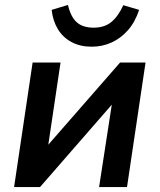

<svg xmlns="http://www.w3.org/2000/svg" viewBox="-20 -757 646 777"><path d="M37 0 112 -504H225L172 -148H155L466 -504H569L494 0H381L436 -357H453L142 0ZM351 -568Q305 -568 270 -586.5Q235 -605 214.5 -638.5Q194 -672 189 -717L255 -737Q266 -689 290.5 -667Q315 -645 359 -645Q402 -645 430 -667.5Q458 -690 479 -736L543 -717Q527 -668 498 -635Q469 -602 431.5 -585Q394 -568 351 -568Z"/></svg>

Font: Nunitoga
Style: Bold Italic
Weight: 700
Italic angle: -9°
Designer: Vernon Adams
Foundry: Vernon Adams
Version: Version 1.0